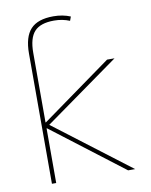

<svg xmlns="http://www.w3.org/2000/svg" viewBox="-85 -823 697 886"><g transform="rotate(-10 263.5 -380.0)"><path d="M106 -610V-284H108L436 -520H471L121 -270L476 0H443L108 -256H106V0H86V-610Q86 -688 119.5 -724Q153 -760 226 -760Q270 -760 306 -745L299 -726Q265 -740 226 -740Q162 -740 134 -709.5Q106 -679 106 -610Z"/></g></svg>

Font: M PLUS 1p Thin
Style: Regular
Weight: 250
Version: Version 1.062